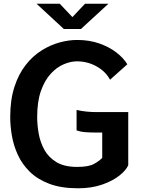

<svg xmlns="http://www.w3.org/2000/svg" viewBox="-20 -999 780 1033"><path d="M400 14Q309 14 245.2 -10.2Q181.5 -34.5 140.2 -75Q99 -115.5 76 -165.8Q53 -216 44 -268.8Q35 -321.5 35 -369Q35 -462 57.5 -531.2Q80 -600.5 118 -649Q156 -697.5 203.2 -727.2Q250.5 -757 300 -770.5Q349.5 -784 395 -784Q461 -784 514.8 -765Q568.5 -746 606.8 -716.2Q645 -686.5 665 -653L572 -570Q548 -615 499.2 -642Q450.5 -669 394 -669Q360 -669 322.8 -653.2Q285.5 -637.5 253 -602.2Q220.5 -567 200.2 -509.8Q180 -452.5 180 -369Q180 -328 188 -281.5Q196 -235 218.2 -194Q240.5 -153 283 -127Q325.5 -101 395 -101Q456 -101 484.5 -116.5Q513 -132 530 -149.5V-286H490Q465.5 -286 440.2 -287.8Q415 -289.5 392 -297.5V-407.5Q420 -401 447.2 -398.5Q474.5 -396 494 -396H670V-110.5Q659.5 -84 623.2 -55Q587 -26 530 -6Q473 14 400 14ZM176.5 -979H301.5L369.5 -907L437.5 -979H563.5L415.5 -843H323.5Z"/></svg>

Font: Junction
Style: Bold
Weight: 700
Designer: Caroline Hadilaksono
Foundry: Caroline Hadilaksono, Tyler Finck, The League of Moveable Type
Version: Version 2.000; ttfautohint (v1.8.3)